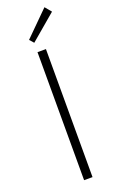

<svg xmlns="http://www.w3.org/2000/svg" viewBox="-179 -983 621 1026"><g transform="rotate(-20 132.0 -470.5)"><path d="M108 0V-728H156V0ZM109 -781 88 -805 225 -941 255 -905Z"/></g></svg>

Font: Noto Sans KR ExtraLight
Style: Regular
Weight: 250
Designer: Ryoko NISHIZUKA  (kana, bopomofo & ideographs); Paul D. Hunt (Latin, Greek & Cyrillic); Sandoll Communications , Soo-you
Foundry: Adobe
Version: Version 2.004-H2;hotconv 1.0.118;makeotfexe 2.5.65603